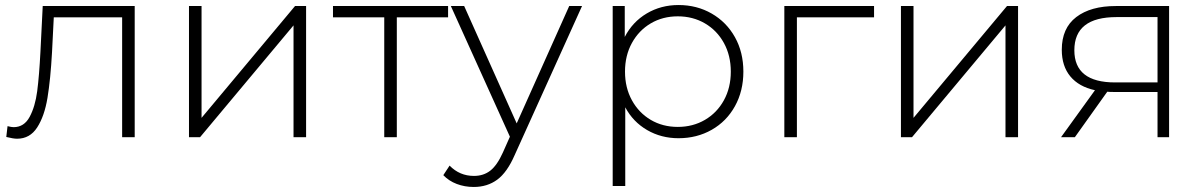

<svg xmlns="http://www.w3.org/2000/svg" viewBox="-20 -546 4780 764"><path d="M516 -522V0H466V-477H194L187 -338Q181 -230 169 -157Q157 -84 128 -39Q99 6 48 6Q33 6 5 -1L10 -44Q26 -40 34 -40Q76 -40 98 -81Q120 -122 128 -183Q136 -244 141 -342L150 -522Z M732 -522H782V-77L1154 -522H1198V0H1148V-445L776 0H732Z M1763 -477H1559V0H1509V-477H1305V-522H1763Z M2296 -522 2028 71Q1998 140 1958.5 169Q1919 198 1865 198Q1829 198 1797.5 186Q1766 174 1744 151L1769 113Q1809 154 1866 154Q1904 154 1931 133Q1958 112 1981 61L2009 -2L1774 -522H1827L2036 -55L2245 -522Z M2938 -261Q2938 -184 2904.5 -123.5Q2871 -63 2812 -29.5Q2753 4 2680 4Q2611 4 2555 -28.5Q2499 -61 2468 -119V194H2418V-522H2466V-399Q2497 -459 2553.5 -492.5Q2610 -526 2680 -526Q2753 -526 2812 -492Q2871 -458 2904.5 -398Q2938 -338 2938 -261ZM2888 -261Q2888 -325 2860.5 -375Q2833 -425 2785 -453Q2737 -481 2677 -481Q2617 -481 2569.5 -453Q2522 -425 2494.5 -375Q2467 -325 2467 -261Q2467 -197 2494.5 -147Q2522 -97 2569.5 -69Q2617 -41 2677 -41Q2737 -41 2785 -69Q2833 -97 2860.5 -147Q2888 -197 2888 -261Z M3458 -477H3151V0H3101V-522H3458Z M3565 -522H3615V-77L3987 -522H4031V0H3981V-445L3609 0H3565Z M4632 -522V0H4586V-180H4412Q4394 -180 4386 -181L4257 0H4202L4337 -187Q4273 -201 4239 -242Q4205 -283 4205 -348Q4205 -434 4262.5 -478Q4320 -522 4420 -522ZM4417 -218H4586V-478H4423Q4255 -478 4255 -346Q4255 -218 4417 -218Z"/></svg>

Font: Montserrat Atlas Light
Style: Regular
Weight: 300
Designer: Julieta Ulanovsky
Foundry: Julieta Ulanovsky
Version: Version 7.200